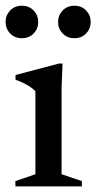

<svg xmlns="http://www.w3.org/2000/svg" viewBox="-30 -666 344 686"><path d="M193.5 -439 190 -351V-43.5L262.5 -19V0H25V-19L96.5 -43.5V-339.5Q87.5 -350.5 67.5 -362Q47.5 -373.5 25.5 -381V-398L180.5 -439ZM48 -529.5Q22.5 -529.5 6.2 -546.5Q-10 -563.5 -10 -587.5Q-10 -611.5 6.2 -628.5Q22.5 -645.5 48 -645.5Q74 -645.5 90.2 -628.5Q106.5 -611.5 106.5 -587.5Q106.5 -563.5 90.2 -546.5Q74 -529.5 48 -529.5ZM236 -529.5Q210 -529.5 193.8 -546.5Q177.5 -563.5 177.5 -587.5Q177.5 -611.5 193.8 -628.5Q210 -645.5 236 -645.5Q261.5 -645.5 277.8 -628.5Q294 -611.5 294 -587.5Q294 -563.5 277.8 -546.5Q261.5 -529.5 236 -529.5Z"/></svg>

Font: Newsreader Text Medium
Style: Regular
Weight: 500
Designer: Hugues Gentile
Foundry: Production Type
Version: Version 1.002